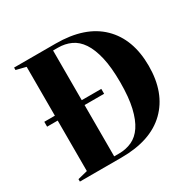

<svg xmlns="http://www.w3.org/2000/svg" viewBox="-154 -860 1028 1021"><g transform="rotate(-30 360.0 -350.0)"><path d="M115 -370V-670L55 -685V-700H310Q490 -700 585 -607.5Q680 -515 680 -350Q680 -185 585 -92.5Q490 0 310 0H55V-15L115 -30V-340H50V-370ZM280 -675V-370H400V-340H280V-25H310Q353 -25 389 -41.5Q425 -58 450.5 -96Q476 -134 490.5 -196Q505 -258 505 -350Q505 -442 490.5 -504Q476 -566 450.5 -604Q425 -642 389 -658.5Q353 -675 310 -675Z"/></g></svg>

Font: Yeseva One
Style: Regular
Weight: 400
Designer: Jovanny Lemonad
Foundry: Jovanny Lemonad
Version: Version 2.001; ttfautohint (v0.91) -l 8 -r 50 -G 200 -x 0 -w